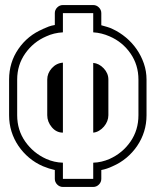

<svg xmlns="http://www.w3.org/2000/svg" viewBox="-20 -740 640 760"><path d="M229 0Q216 0 206.5 -9.5Q197 -19 197 -32V-67Q174 -72 150 -82Q120 -95 95.5 -115.5Q71 -136 53 -162.5Q35 -189 25.5 -219.5Q16 -250 16 -284V-425Q16 -493 53 -546.5Q90 -600 150 -625H149Q162 -631 173 -635Q184 -639 197 -641V-688Q197 -701 206.5 -710.5Q216 -720 229 -720H349Q362 -720 371.5 -710.5Q381 -701 381 -688V-640Q392 -637 404 -633.5Q416 -630 426 -625Q454 -612 478.5 -591.5Q503 -571 521 -545Q539 -519 549.5 -488.5Q560 -458 560 -425V-284Q560 -250 550.5 -219.5Q541 -189 523 -162.5Q505 -136 480.5 -115.5Q456 -95 426 -82Q403 -71 381 -67V-32Q381 -19 371.5 -9.5Q362 0 349 0ZM349 -32V-96Q382 -97 414 -111Q465 -134 496.5 -179.5Q528 -225 528 -284V-425Q528 -483 496.5 -528.5Q465 -574 414 -596Q398 -603 382 -607Q366 -611 349 -612V-688H229V-612Q193 -610 163 -596Q112 -574 80 -528.5Q48 -483 48 -425V-284Q48 -225 80 -179.5Q112 -134 163 -111Q194 -97 229 -96V-32ZM229 -215Q203 -215 185 -236.5Q167 -258 167 -284V-425Q167 -450 185 -470Q203 -490 229 -492ZM349 -491Q372 -489 390.5 -469.5Q409 -450 409 -425V-284Q409 -272 404.5 -260.5Q400 -249 391.5 -239Q383 -229 372 -222.5Q361 -216 349 -215Z"/></svg>

Font: Lichte PostBus
Style: Regular
Weight: 400
Designer: Peter Wiegel
Version: Version 1.001